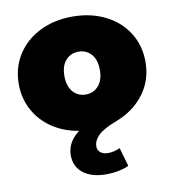

<svg xmlns="http://www.w3.org/2000/svg" viewBox="-87 -633 852 949"><g transform="rotate(-10 339.0 -158.5)"><path d="M345 96Q345 114 358.5 126Q372 138 398 138Q427 138 457 124L484 217Q466 227 434.5 233.5Q403 240 371 240Q297 240 255 207Q213 174 213 117Q213 84 229 55.5Q245 27 275 5Q200 -7 142.5 -45.5Q85 -84 53 -143Q21 -202 21 -274Q21 -356 62 -420.5Q103 -485 175.5 -521Q248 -557 339 -557Q431 -557 503.5 -521Q576 -485 616.5 -420.5Q657 -356 657 -274Q657 -183 605.5 -114Q554 -45 466 -11Q397 15 371 41Q345 67 345 96ZM250 -274Q250 -223 275 -194.5Q300 -166 339 -166Q378 -166 403 -194.5Q428 -223 428 -274Q428 -325 403 -353Q378 -381 339 -381Q300 -381 275 -353Q250 -325 250 -274Z"/></g></svg>

Font: Montserrat Alternates Black
Style: Regular
Weight: 900
Designer: Julieta Ulanovsky
Foundry: Julieta Ulanovsky
Version: Version 7.200